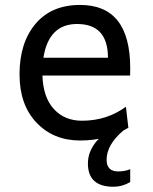

<svg xmlns="http://www.w3.org/2000/svg" viewBox="-20 -542 605 758"><path d="M296.4 12.7Q190.9 12.7 124 -57.9Q57.1 -128.4 57.1 -248.5Q57.1 -373 120.1 -447.8Q183.1 -522.5 296.4 -522.5Q494.1 -522.5 494.1 -272.9Q494.1 -250.5 493.7 -243.7H147.5Q150.4 -157.2 192.9 -111.3Q234.9 -65.4 303.7 -65.4Q401.9 -65.4 477.1 -120.6L486.8 -37.6Q401.9 12.7 296.4 12.7ZM406.2 -314Q406.2 -447.3 284.2 -447.3Q172.4 -447.3 151.4 -314ZM428.2 195.3Q327.1 195.3 327.1 103.5Q327.1 30.3 409.2 -27.3H467.8Q400.9 28.8 400.9 88.9Q400.9 134.8 446.8 134.8Q472.2 134.8 494.1 126V176.8Q462.4 195.3 428.2 195.3Z"/></svg>

Font: Cadman
Style: Regular
Weight: 400
Designer: Paul James MIller
Foundry: High-Logic / Made with FontCreator
Version: Version 2.114;March 28, 2021;FontCreator 13.0.0.2683 64-bit